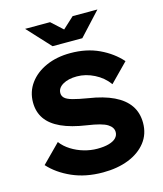

<svg xmlns="http://www.w3.org/2000/svg" viewBox="-136 -1043 984 1159"><g transform="rotate(-15 355.5 -463.5)"><path d="M33 -118 146 -232Q169 -201 205.5 -178Q242 -155 284 -143Q326 -131 367 -131Q410 -131 439.5 -139.5Q469 -148 484 -163.5Q499 -179 499 -200Q499 -230 466 -250.5Q433 -271 343 -284Q247 -298 185 -326.5Q123 -355 93 -398.5Q63 -442 63 -501Q63 -568 101 -620Q139 -672 205.5 -701.5Q272 -731 357 -731Q458 -731 536.5 -694Q615 -657 667 -598L555 -484Q521 -531 467.5 -558Q414 -585 359 -585Q305 -585 271 -565Q237 -545 237 -513Q237 -495 250.5 -482Q264 -469 298 -459.5Q332 -450 392 -440Q485 -426 547.5 -396Q610 -366 641.5 -320Q673 -274 673 -211Q673 -141 633 -90Q593 -39 523.5 -11.5Q454 16 363 16Q255 16 170.5 -21.5Q86 -59 33 -118ZM132 -943H288L428 -815H290L429 -943H584L451 -799H265Z"/></g></svg>

Font: Wix Madefor Display ExtraBold
Style: Regular
Weight: 800
Designer: Dalton Maag Ltd
Foundry: Dalton Maag Ltd
Version: Version 3.100